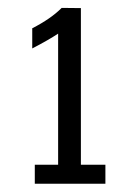

<svg xmlns="http://www.w3.org/2000/svg" viewBox="-20 -771 333 474"><path d="M179.7 -364.3H240.2V-317.4H65.9V-364.3H123.5V-688Q100.1 -672.4 59.6 -651.4V-701.2Q105.5 -724.6 132.3 -751.5L179.7 -751Z"/></svg>

Font: Oxygen-Regular
Style: Regular
Weight: 400
Designer: Vernon Adams
Foundry: Vernon Adams
Version: Version Release 0.2.3 webfont; ttfautohint (v0.93.3-1d66) -l